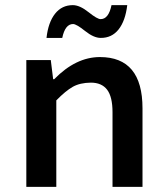

<svg xmlns="http://www.w3.org/2000/svg" viewBox="-20 -724 640 744"><path d="M262.2 -704.1Q289.1 -704.1 323.2 -676.8Q357.4 -649.4 370.1 -649.9Q400.9 -649.9 412.1 -704.1H473.1Q465.8 -643.1 439.5 -609.9Q413.1 -576.7 370.1 -577.1Q343.3 -577.1 309.6 -604Q275.9 -630.9 263.2 -630.9Q232.4 -630.9 221.2 -577.1H160.2Q167 -637.7 193.4 -670.9Q219.7 -704.1 262.2 -704.1ZM82 0V-491.2H176.8L186 -417H189.9Q273.9 -502.9 367.2 -502.9Q532.2 -502.9 532.2 -304.2V0H416V-289.1Q416 -349.1 395 -376.5Q374 -403.8 332 -403.8Q290 -403.3 262.2 -387.7Q234.4 -372.1 198.2 -335V0Z"/></svg>

Font: SourceCodePro-Semibold
Style: Regular
Weight: 600
Monospace: yes
Designer: Paul D. Hunt
Foundry: Adobe Systems Incorporated
Version: Version 1.009;PS 1.000;hotconv 1.0.70;makeotf.lib2.5.5900